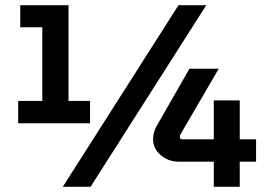

<svg xmlns="http://www.w3.org/2000/svg" viewBox="-20 -720 1057 740"><path d="M804 0V-97H668Q628 -97 599 -122.5Q570 -148 570 -183Q570 -197 573.5 -209.5Q577 -222 583 -233L710 -455H823L676 -203Q673 -198 673 -192Q673 -188 676 -185.5Q679 -183 683 -183H804V-333H904V-183H967V-97H904V0ZM50 -245V-331H143V-615H58V-700H244V-331H327V-245ZM222 0 668 -700H775L329 0Z"/></svg>

Font: MuseoModerno Thin SemiBold
Style: Regular
Weight: 600
Version: Version 1.003